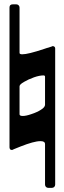

<svg xmlns="http://www.w3.org/2000/svg" viewBox="-20 -782 299 897"><path d="M222.2 95.7C230.5 95.7 237.8 89.8 237.8 80.6V-556.2C237.8 -562 232.9 -566.4 227.1 -566.4C224.6 -566.4 223.1 -565.9 222.2 -564.9L203.1 -558.6C199.2 -558.6 199.2 -557.6 198.7 -557.6C198.2 -557.6 193.8 -556.2 185.5 -553.2C135.7 -536.6 102.1 -528.3 84 -528.3C75.7 -528.3 71.3 -530.3 71.3 -534.7V-746.6C71.3 -755.9 64 -761.7 56.2 -761.7H39.6C29.3 -761.7 24.4 -756.8 24.4 -746.6V-93.3C24.9 -85.9 28.3 -81.5 34.2 -81.5C38.6 -81.5 42 -82.5 43.5 -84.5C49.8 -87.4 60.5 -91.8 76.2 -97.7C117.2 -113.8 148.4 -122.6 168.9 -122.6C183.6 -122.6 190.4 -118.2 190.4 -108.4V80.6C190.4 89.8 197.3 95.7 206.1 95.7ZM86.4 -240.2C76.7 -240.2 71.3 -242.7 71.3 -248V-378.9C71.3 -384.8 78.6 -391.6 92.3 -399.4C104.5 -406.7 120.1 -414.1 139.2 -420.9C156.2 -426.8 170.9 -429.7 182.6 -429.7C188 -429.7 190.4 -427.7 190.4 -423.3V-292.5C190.4 -285.2 184.1 -276.9 170.9 -269C159.7 -261.7 145 -254.9 127 -249C110.4 -243.2 96.7 -240.2 86.4 -240.2Z"/></svg>

Font: MusGlyphs
Style: Regular
Weight: 400
Version: Version 2.1